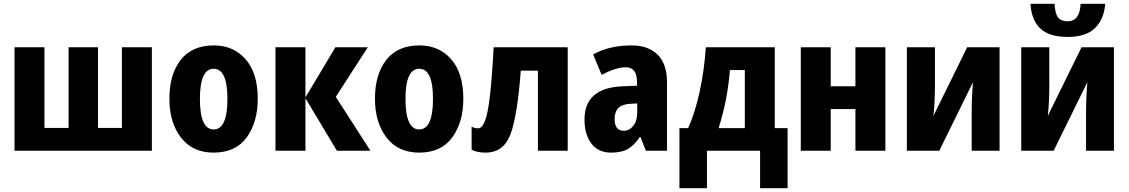

<svg xmlns="http://www.w3.org/2000/svg" viewBox="-20 -800 5993 1019"><path d="M786 -549V0H57V-549H216V-121H344V-549H500V-121H627V-549Z M1348 -276Q1348 -412 1283.5 -485.5Q1219 -559 1115 -559Q999 -559 939 -482Q879 -405 879 -276Q879 -150 940.5 -70Q1002 10 1113 10Q1231 10 1289.5 -71Q1348 -152 1348 -276ZM1041 -275Q1041 -435 1114 -435Q1187 -435 1187 -276Q1187 -113 1114 -113Q1041 -113 1041 -275Z M1760 -549H1932L1762 -286L1946 0H1768L1601 -279V0H1442V-549H1601V-283Z M2439 -276Q2439 -412 2374.5 -485.5Q2310 -559 2206 -559Q2090 -559 2030 -482Q1970 -405 1970 -276Q1970 -150 2031.5 -70Q2093 10 2204 10Q2322 10 2380.5 -71Q2439 -152 2439 -276ZM2132 -275Q2132 -435 2205 -435Q2278 -435 2278 -276Q2278 -113 2205 -113Q2132 -113 2132 -275Z M2993 0V-549H2600Q2591 -383 2580 -289.5Q2569 -196 2553.5 -157.5Q2538 -119 2518 -119Q2498 -119 2483 -128V-5Q2513 10 2557 10Q2653 10 2689.5 -88Q2726 -186 2744 -425H2835V0Z M3362 -251V-204Q3362 -158 3341 -132Q3320 -106 3290 -106Q3242 -106 3242 -169Q3242 -245 3324 -249ZM3332 -559Q3213 -559 3128 -511L3173 -403Q3250 -443 3301 -443Q3361 -443 3361 -363V-345L3284 -342Q3082 -334 3082 -165Q3082 -87 3118.5 -38.5Q3155 10 3223 10Q3280 10 3313.5 -10Q3347 -30 3376 -73H3379L3408 0H3520V-363Q3520 -460 3470.5 -509.5Q3421 -559 3332 -559Z M3933 -428V-120H3794Q3819 -200 3833 -273Q3847 -346 3854 -428ZM4092 -549H3726Q3718 -428 3693.5 -314.5Q3669 -201 3632 -120H3586V199H3732V0H4014V199H4160V-120H4092Z M4389 -549V-342H4520V-549H4679V0H4520V-221H4389V0H4230V-549Z M4942 -549H4793V0H4965L5144 -364Q5141 -331 5139 -288.5Q5137 -246 5137 -208V0H5285V-549H5113L4934 -185Q4938 -220 4940 -263Q4942 -306 4942 -342Z M5549 -549H5400V0H5572L5751 -364Q5748 -331 5746 -288.5Q5744 -246 5744 -208V0H5892V-549H5720L5541 -185Q5545 -220 5547 -263Q5549 -306 5549 -342ZM5846 -780H5715Q5711 -687 5646 -687Q5612 -687 5595.5 -707.5Q5579 -728 5577 -780H5449Q5454 -694 5501 -649Q5548 -604 5646 -604Q5743 -604 5791 -650.5Q5839 -697 5846 -780Z"/></svg>

Font: Noto Sans Display SemiCondensed Extra
Style: Regular
Weight: 800
Width: 4
Designer: Monotype Design Team
Foundry: Monotype Imaging Inc.
Version: Version 1.900